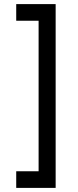

<svg xmlns="http://www.w3.org/2000/svg" viewBox="-20 -766 382 935"><path d="M251 149V-746H59V-665H168V68H59V149Z"/></svg>

Font: Josefin Slab Thin
Style: Bold
Weight: 700
Version: Version 2.000